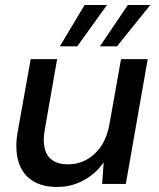

<svg xmlns="http://www.w3.org/2000/svg" viewBox="-20 -731 631 763"><path d="M567 -496 480 0H386L392 -86Q361 -41 312.5 -14.5Q264 12 206 12Q130 12 87.5 -30Q45 -72 45 -151Q45 -180 51 -211L102 -496H207L159 -222Q157 -209 155.5 -198Q154 -187 154 -176Q154 -78 251 -78Q309 -78 354 -118Q399 -158 414 -232L461 -496ZM377 -547 488 -711H577L445 -547ZM218 -547 316 -711H405L287 -547Z"/></svg>

Font: DeepMind Sans Medium
Style: Italic
Weight: 500
Italic angle: -10°
Designer: Jonny Pinhorn / Modifications: Colophon Foundry
Foundry: Colophon Foundry
Version: Version 1.002; ttfautohint (v1.8.2)